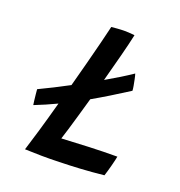

<svg xmlns="http://www.w3.org/2000/svg" viewBox="-119 -751 798 849"><g transform="rotate(20 280.0 -326.5)"><path d="M89.5 -6.5Q100.5 -40.5 119.5 -105.2Q138.5 -170 159.5 -247Q108 -222.5 57 -202.5Q56 -208.5 54.2 -223Q52.5 -237.5 51 -252.2Q49.5 -267 49 -274.5Q115.5 -306 185.5 -343.5Q201.5 -402.5 216.5 -459.8Q231.5 -517 243.5 -565Q255.5 -613 263 -645Q271.5 -646 289.5 -647.5Q307.5 -649 325.5 -649Q337.5 -649 352.2 -648Q367 -647 372 -646Q363 -604 347.2 -543Q331.5 -482 313 -414Q347 -433.5 377.5 -452.2Q408 -471 433 -488Q436 -479 439.2 -463.5Q442.5 -448 445 -433.5Q447.5 -419 447.5 -412Q358 -354.5 285 -313Q272 -267.5 259.5 -224Q248.5 -186.5 239.5 -156Q230.5 -125.5 224 -106.5Q276.5 -109.5 348 -112.5Q419.5 -115.5 484.5 -115.5Q482 -101 474 -70.5Q466 -40 459 -18.5Q401.5 -12.5 349.5 -9.5Q297.5 -6.5 251.5 -5.5Q208.5 -4 167.8 -4.5Q127 -5 89.5 -6.5Z"/></g></svg>

Font: Grandstander
Style: Italic
Weight: 400
Italic angle: -15°
Designer: Tyler Finck
Foundry: Etcetera Type Co
Version: Version 1.200; ttfautohint (v1.8.3)